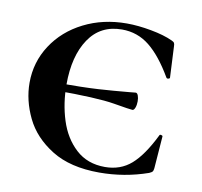

<svg xmlns="http://www.w3.org/2000/svg" viewBox="-62 -545 654 623"><g transform="rotate(10 265.0 -234.0)"><path d="M115 -226V-251Q204 -251 253 -254Q302 -257 355 -262L375 -264Q380 -264 383 -256Q386 -248 386 -237Q386 -225 382.5 -216Q379 -207 374 -207Q367 -207 311 -216.5Q255 -226 115 -226ZM460 -451Q467 -448 469 -444.5Q471 -441 471 -434L476 -331Q476 -328 471 -327Q466 -326 464 -330Q426 -395 386.5 -426.5Q347 -458 296 -458Q225 -458 187 -401.5Q149 -345 149 -251Q149 -189 166.5 -134Q184 -79 222 -44Q260 -9 318 -9Q369 -9 404.5 -40Q440 -71 474 -140Q475 -144 480 -143Q485 -142 485 -139L477 -33Q476 -25 474 -22Q472 -19 463 -15Q386 12 303 12Q207 12 146 -26Q85 -64 57.5 -121Q30 -178 30 -236Q30 -304 66.5 -360Q103 -416 166.5 -448Q230 -480 308 -480Q345 -480 388.5 -472Q432 -464 460 -451Z"/></g></svg>

Font: Cormorant Unicase
Style: Bold
Weight: 700
Designer: Christian Thalmann (Catharsis Fonts)
Foundry: Catharsis Fonts
Version: Version 4.000